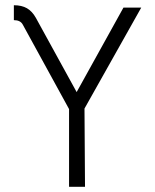

<svg xmlns="http://www.w3.org/2000/svg" viewBox="-20 -714 591 734"><path d="M67 -620Q58 -637 33 -637V-694Q63 -694 83 -682.5Q103 -671 117 -646L273 -362L452 -685H520L303 -299L305 0H244V-297Z"/></svg>

Font: Bellota Text
Style: Regular
Weight: 400
Designer: Kemie Guaida
Foundry: Kemie Guaida
Version: Version 4.001